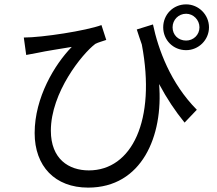

<svg xmlns="http://www.w3.org/2000/svg" viewBox="-20 -802 996 880"><path d="M606.9 -666.9C615.1 -642.8 621.8 -620 630 -598C696 -250 584.2 -21 387.1 -21C295.1 -21 213.1 -73.2 213.1 -203.1C213.1 -378.2 356.9 -555.8 416.9 -600.9C430 -608 453.8 -614 467 -619L445 -687.1C375 -661.2 174 -630 89.1 -630L100.1 -550.1C120 -554 137.1 -557.2 153.1 -560C190 -568.2 261 -578.8 308.9 -587C230.8 -507.1 138.8 -355.1 138.8 -192.1C138.8 -40.1 231.9 57.9 383.9 57.9C630 57.9 729 -177.9 709.2 -416.9C745 -349.8 783 -293 826 -240.1L882.1 -299C761 -421.2 705.3 -576 681.1 -690ZM833.1 -616.1C797.2 -616.1 771 -641.7 771 -676.8C771 -710.9 797.9 -739 833.1 -739C866.1 -739 894.2 -710.9 894.2 -676.8C894.2 -641.7 866.1 -616.1 833.1 -616.1ZM833.1 -782C773.1 -782 728 -734.7 728 -676.8C728 -619 773.1 -572.1 833.1 -572.1C890.3 -572.1 937.9 -619 937.9 -676.8C937.9 -734.7 890.3 -782 833.1 -782Z"/></svg>

Font: Karasuma Gothic
Style: Regular
Weight: 400
Designer: Rasmus Andersson, Ryoko Nishizuka
Foundry: Genbu
Version: Version 1.00